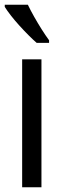

<svg xmlns="http://www.w3.org/2000/svg" viewBox="-28 -786 259 806"><path d="M146 0H65V-537H146ZM89 -766Q100 -743 115.5 -715.5Q131 -688 147.5 -662Q164 -636 178 -617V-606H126Q111 -619 92 -638Q73 -657 53.5 -678.5Q34 -700 18 -720.5Q2 -741 -8 -757V-766Z"/></svg>

Font: Noto Sans Arabic ExtraCondensed
Style: Regular
Weight: 400
Width: 2
Designer: Monotype Design Team, Nadine Chahine, Nizar Qandah and Khaled Hosny
Foundry: Monotype Imaging Inc.
Version: Version 2.012